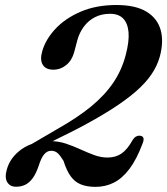

<svg xmlns="http://www.w3.org/2000/svg" viewBox="-20 -733 667 766"><path d="M98 -124 89.5 -148.5 206.5 -217Q288.5 -263 343.5 -308.2Q398.5 -353.5 432.2 -403.5Q466 -453.5 481.5 -513.5Q496 -568 492.8 -604.5Q489.5 -641 471 -659.5Q452.5 -678 419.5 -678Q384.5 -678 358 -664Q331.5 -650 314 -626Q296.5 -602 288.5 -572.5L276 -525Q267 -492 244.2 -473.5Q221.5 -455 192.5 -455Q163 -455 150.8 -474.2Q138.5 -493.5 148.5 -528.5Q161.5 -575 200.5 -617.2Q239.5 -659.5 301.5 -686.2Q363.5 -713 444.5 -713Q520 -713 563.8 -686.8Q607.5 -660.5 620.8 -614Q634 -567.5 617.5 -507Q607.5 -470.5 584.2 -436.2Q561 -402 521 -367.2Q481 -332.5 421 -294.5Q361 -256.5 277 -213ZM7 -56Q20 -104.5 65.5 -137.2Q111 -170 180 -170Q213 -170 243 -160Q273 -150 301.2 -137Q329.5 -124 356.2 -114.2Q383 -104.5 409 -104.5Q442 -104.5 465.2 -120.8Q488.5 -137 509.5 -175Q515.5 -184.5 523.2 -188.5Q531 -192.5 538.5 -191.5Q549 -190.5 552 -183Q555 -175.5 548.5 -159.5Q525 -97 496.5 -59.2Q468 -21.5 434.5 -4.5Q401 12.5 361.5 12.5Q327 12.5 302.8 2.8Q278.5 -7 262 -29.8Q245.5 -52.5 233.5 -91Q220.5 -112.5 210 -122Q199.5 -131.5 184 -131.5Q168 -131.5 156 -117Q144 -102.5 134 -70.5Q123.5 -39.5 110 -21.5Q96.5 -3.5 80.5 4.2Q64.5 12 44 12Q20 12 9 -6Q-2 -24 7 -56Z"/></svg>

Font: Fraunces Medium
Style: Italic
Weight: 500
Italic angle: -16°
Version: Version 1.000;[b76b70a41]